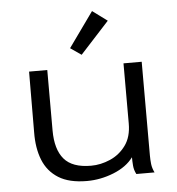

<svg xmlns="http://www.w3.org/2000/svg" viewBox="-51 -730 726 788"><g transform="rotate(-5 312.5 -335.5)"><path d="M276 11Q203 11 159 -16.5Q115 -44 95.5 -93Q76 -142 77 -208L78 -457H153V-208Q153 -130 187 -90Q221 -50 298 -50Q338 -50 377 -67Q416 -84 441.5 -119Q467 -154 467 -209V-457H542V-71Q542 -53 544 -35.5Q546 -18 555 0H480Q471 -17 469.5 -35Q468 -53 468 -70Q440 -32 386 -10.5Q332 11 276 11ZM299 -507 254 -538 357 -682 418 -637Z"/></g></svg>

Font: Inconsolata Expanded
Style: Regular
Weight: 400
Width: 7
Monospace: yes
Designer: Raph Levien, Cyreal, Brenton Simpson
Foundry: Raph Levien, Cyreal, Google
Version: Version 3.100; ttfautohint (v1.8.4.7-5d5b)